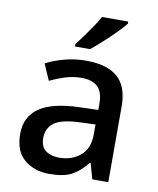

<svg xmlns="http://www.w3.org/2000/svg" viewBox="-86 -833 747 910"><g transform="rotate(10 287.5 -378.0)"><path d="M293 -549Q395 -549 445.5 -504.5Q496 -460 496 -365V0H419L398 -75H394Q359 -31 320.5 -10.5Q282 10 214 10Q141 10 93 -30Q45 -70 45 -154Q45 -236 107 -279Q169 -322 297 -326L390 -329V-358Q390 -417 363 -441Q336 -465 287 -465Q246 -465 208 -453Q170 -441 135 -424L101 -502Q139 -522 189 -535.5Q239 -549 293 -549ZM317 -256Q226 -253 191 -226.5Q156 -200 156 -153Q156 -111 181 -92.5Q206 -74 246 -74Q307 -74 348 -108.5Q389 -143 389 -212V-259ZM457 -756Q446 -742 427 -722Q408 -702 385.5 -680.5Q363 -659 341 -639.5Q319 -620 301 -606H229V-618Q244 -637 263 -663Q282 -689 300.5 -716.5Q319 -744 331 -766H457Z"/></g></svg>

Font: Noto Sans Kawi Medium
Style: Regular
Weight: 500
Designer: Fadhl Haqq
Version: Version 1.000